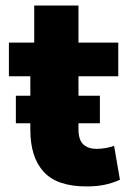

<svg xmlns="http://www.w3.org/2000/svg" viewBox="-20 -659 474 690"><path d="M291 11Q185 11 137 -41.5Q89 -94 89 -193V-385H12V-506H103V-639H262V-506H405V-385H262V-195Q262 -156 279.5 -140Q297 -124 327 -124Q344 -124 362.5 -127.5Q381 -131 390 -135L411 -13Q382 0 353.5 5.5Q325 11 291 11ZM37 -216V-315H339V-216Z"/></svg>

Font: Nunito Sans 7pt Condensed Black
Style: Regular
Weight: 900
Width: 3
Designer: Vernon Adams
Foundry: Vernon Adams
Version: Version 3.101;gftools[0.9.27]